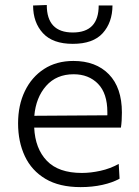

<svg xmlns="http://www.w3.org/2000/svg" viewBox="-20 -756 568 786"><path d="M310 10Q223 10 166.2 -23.8Q109.5 -57.5 81.8 -116.5Q54 -175.5 54 -251Q54 -325.5 81.8 -383Q109.5 -440.5 160.2 -473.5Q211 -506.5 280.5 -506.5Q372.5 -506.5 425.8 -451.8Q479 -397 479 -295.5Q479 -259.5 475 -233.5H120Q124 -147.5 171.8 -97.8Q219.5 -48 315 -48Q351.5 -48 391.2 -56.8Q431 -65.5 466 -85L469.5 -24.5Q441 -8.5 399.2 0.8Q357.5 10 310 10ZM281.5 -452Q211 -452 169 -404.5Q127 -357 120.5 -282L419.5 -284Q419.5 -290 419.5 -296.5Q419.5 -374 381.2 -413Q343 -452 281.5 -452ZM278 -576.5Q196 -576.5 155.8 -620.2Q115.5 -664 115.5 -733.5L171.5 -735.5Q171.5 -623 278 -623Q384 -623 384 -733.5H440.5Q440 -664 400.5 -620.2Q361 -576.5 278 -576.5Z"/></svg>

Font: Commissioner Light
Style: Regular
Weight: 300
Designer: Kostas Bartsokas
Foundry: Kostas Bartsokas
Version: Version 1.000; ttfautohint (v1.8.3)